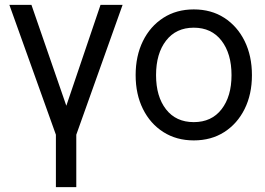

<svg xmlns="http://www.w3.org/2000/svg" viewBox="-20 -566 1092 790"><path d="M18.6 -545.9H109.4L252.9 -130.9L393.6 -545.9H484.4L293.9 -11.7V204.1H210V-11.7Z M777.3 11.7Q706.1 11.7 652.1 -22.7Q598.1 -57.1 568.1 -117.7Q538.1 -178.2 538.1 -256.8Q538.1 -335.9 568.1 -397Q598.1 -458 652.1 -492.7Q706.1 -527.3 777.3 -527.3Q849.1 -527.3 902.8 -492.7Q956.5 -458 986.6 -397Q1016.6 -335.9 1016.6 -256.8Q1016.6 -178.2 986.6 -117.7Q956.5 -57.1 902.8 -22.7Q849.1 11.7 777.3 11.7ZM777.3 -63.5Q850.6 -63.5 891.6 -116.5Q932.6 -169.4 932.6 -256.8Q932.6 -345.2 891.4 -398.7Q850.1 -452.1 777.3 -452.1Q704.6 -452.1 663.3 -398.9Q622.1 -345.7 622.1 -256.8Q622.1 -168.9 663.1 -116.2Q704.1 -63.5 777.3 -63.5Z"/></svg>

Font: Inter Display
Style: Regular
Weight: 400
Designer: Rasmus Andersson
Foundry: rsms
Version: Version 4.000;git-37864ae